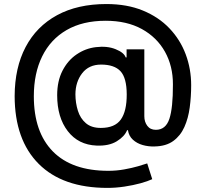

<svg xmlns="http://www.w3.org/2000/svg" viewBox="-20 -728 1008 946"><path d="M504.3 -708.1Q606.2 -708.1 683.9 -676.1Q761.7 -644.2 814.8 -588.4Q867.9 -532.7 894.9 -460.6Q921.9 -388.5 921.9 -308.2Q921.9 -252.1 914.8 -198.7Q907.7 -145.2 888.5 -102.3Q869.3 -59.3 833.8 -33.4Q798.3 -7.5 741.5 -6.4Q711.3 -5.3 682.7 -13.5Q654.1 -21.7 634.4 -40Q614.7 -58.2 610.4 -86.6H606.2Q593.8 -55.4 555.2 -31.8Q516.7 -8.2 456 -10.7Q366.1 -14.2 313.9 -81.9Q261.7 -149.5 261.7 -258.9Q261.7 -328.8 288 -379.8Q314.3 -430.8 357.8 -460.2Q401.3 -489.7 452.4 -495.7Q508.2 -502.5 549.7 -485.6Q591.3 -468.8 599.1 -445.3H603.7V-485.1H691.1V-155.5Q691.1 -127.5 705.8 -108Q720.5 -88.4 747.9 -88.4Q796.5 -88.4 814.5 -142.4Q832.4 -196.4 832 -311.8Q832.4 -402 792.8 -473Q753.2 -544 679 -584.9Q604.8 -625.7 500.7 -625.7Q387.1 -625.7 308.1 -579.9Q229 -534.1 187.9 -450.5Q146.7 -366.8 146.7 -253.9Q146.7 -77.1 240.6 18.3Q334.5 113.6 513.8 113.6Q553.6 113.6 592 106.7Q630.3 99.8 660.3 91.1Q690.3 82.4 705.3 77.1L730.1 154.8Q708.1 165.1 671.9 175.1Q635.7 185 593 191.4Q550.4 197.8 509.2 197.8Q289.1 197.8 170.8 79.5Q52.6 -38.7 52.2 -254.6Q52.6 -394.5 106.2 -496.3Q159.8 -598 261 -653.1Q362.2 -708.1 504.3 -708.1ZM478 -409.8Q418 -409.8 384.9 -367.2Q351.9 -324.6 351.6 -263.1Q351.9 -220.2 363.8 -182.4Q375.7 -144.5 403.1 -121.1Q430.4 -97.7 476.6 -97.7Q545.8 -97.7 575.3 -139Q604.8 -180.4 604.4 -263.5Q604 -344.5 573.7 -377.1Q543.3 -409.8 478 -409.8Z"/></svg>

Font: Inter UI Medium
Style: Regular
Weight: 500
Designer: Rasmus Andersson
Foundry: rsms
Version: 3.2;8d6f07862